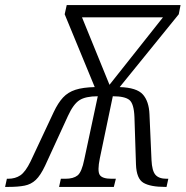

<svg xmlns="http://www.w3.org/2000/svg" viewBox="-72 -734 730 754"><path d="M-52 0 -45 -32H-40Q-12 -32 8 -45.5Q28 -59 48 -100L139 -294Q156 -330 175.5 -351Q195 -372 224.5 -381.5Q254 -391 300 -392L182 -678L190 -714H637L630 -678L398 -392Q465 -390 489 -363Q513 -336 515 -285L523 -105Q525 -63 538.5 -47.5Q552 -32 582 -32H589L582 0H576Q519 0 491.5 -16Q464 -32 462 -88L456 -274Q454 -327 436 -341.5Q418 -356 371 -356L320 -112Q310 -63 319.5 -47.5Q329 -32 366 -32H383L375 0H160L167 -32H185Q216 -32 232.5 -45Q249 -58 259 -108L312 -356Q264 -356 240 -340.5Q216 -325 195 -279L105 -83Q87 -45 68.5 -27.5Q50 -10 24.5 -5Q-1 0 -38 0ZM358 -401 568 -666H250Z"/></svg>

Font: Noto Serif Condensed Light
Style: Italic
Weight: 300
Width: 3
Italic angle: -12°
Designer: Monotype Design Team
Foundry: Monotype Imaging Inc.
Version: Version 2.014; ttfautohint (v1.8.4.7-5d5b)